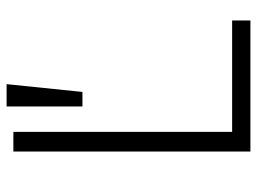

<svg xmlns="http://www.w3.org/2000/svg" viewBox="-116 -644 760 567"><g transform="rotate(-90 263.5 -360.0)"><path d="M100 0V-700H158V-54H487V0ZM233 -496V-720H299L276 -496Z"/></g></svg>

Font: Geologica Thin
Style: Regular
Weight: 100
Designer: Sindre Bremnes, Frode Helland
Foundry: Monokrom Skriftforlag AS
Version: Version 1.010; ttfautohint (v1.8.4.7-5d5b);gftools[0.9.28]